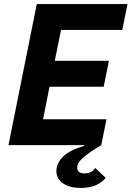

<svg xmlns="http://www.w3.org/2000/svg" viewBox="-20 -718 651 950"><path d="M22 0H396L397 4C300 30 259 79 259 129C259 183 312 212 378 212C441 212 478 192 503 162L451 113C438 134 418 140 397 140C371 140 362 127 362 111C362 91 371 66 481 0L507 -128H193L225 -289H493L519 -417H251L282 -570H585L611 -698H162Z"/></svg>

Font: Braiins Sans
Style: Bold Italic
Weight: 700
Italic angle: -11.31°
Designer: Mike Abbink, Paul van der Laan, Pieter van Rosmalen, Jiri Chlebus, Lubos Buracinsky
Foundry: Bold Monday, Sudetype
Version: Version 1.000;hotconv 1.0.109;makeotfexe 2.5.65596